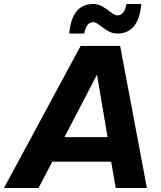

<svg xmlns="http://www.w3.org/2000/svg" viewBox="-61 -942 805 962"><path d="M675 0H519L496 -132H201L132 0H-41L343 -712H541ZM478 -255 425 -568 262 -255ZM527 -774Q501 -774 478 -788Q455 -802 437 -816.5Q419 -831 405 -831Q372 -831 361 -774H286Q299 -922 406 -922Q432 -922 455 -908Q478 -894 496 -879.5Q514 -865 528 -865Q563 -865 572 -922H647Q634 -774 527 -774Z"/></svg>

Font: Creato Display ExtraBold
Style: Italic
Weight: 800
Italic angle: -10°
Version: Version 1.000